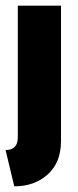

<svg xmlns="http://www.w3.org/2000/svg" viewBox="-21 -447 274 676"><path d="M29.2 209 -1.4 81.2Q20.1 81.2 30.9 70.1Q41.7 59 41.7 36.8V-427.1H193.8V49.3Q193.8 125 147.2 167Q100.7 209 29.2 209Z"/></svg>

Font: Afacad Flux ExtraBold
Style: Regular
Weight: 800
Designer: Kristian Moeller
Foundry: Dicotype
Version: Version 1.100